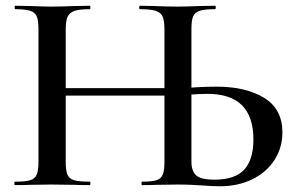

<svg xmlns="http://www.w3.org/2000/svg" viewBox="-20 -645 1039 669"><path d="M682 1Q667 0 646 -1Q625 -2 600 -2L527 -1Q508 0 475 0Q473 0 473 -6Q473 -12 475 -12Q509 -12 525 -17Q541 -22 547 -36.5Q553 -51 553 -81V-542Q553 -572 547 -586.5Q541 -601 523 -607Q505 -613 468 -613Q465 -613 465 -619Q465 -625 468 -625L516 -624Q564 -622 601 -622Q628 -622 674 -624L729 -625Q732 -625 732 -619Q732 -613 729 -613Q693 -613 676 -607.5Q659 -602 653 -588Q647 -574 647 -544V-81Q647 -50 663 -34.5Q679 -19 727 -19Q799 -19 831 -54Q863 -89 863 -159Q863 -318 703 -318Q676 -318 622 -314L602 -313L597 -335Q663 -343 735 -343Q837 -343 900.5 -304Q964 -265 964 -184Q964 -130 936 -87Q908 -44 858.5 -20Q809 4 746 4Q720 4 682 1ZM32 -12Q68 -12 85 -17Q102 -22 108 -36.5Q114 -51 114 -81V-544Q114 -574 108 -588Q102 -602 85 -607.5Q68 -613 33 -613Q31 -613 31 -619Q31 -625 33 -625L86 -624Q132 -622 158 -622Q193 -622 241 -624L293 -625Q295 -625 295 -619Q295 -613 293 -613Q257 -613 239.5 -607Q222 -601 215.5 -586.5Q209 -572 209 -542V-81Q209 -51 215 -36.5Q221 -22 238.5 -17Q256 -12 293 -12Q295 -12 295 -6Q295 0 293 0Q259 0 240 -1L158 -2L85 -1Q66 0 32 0Q30 0 30 -6Q30 -12 32 -12ZM158 -338H592V-312H158Z"/></svg>

Font: Cormorant Unicase SemiBold
Style: Regular
Weight: 600
Designer: Christian Thalmann (Catharsis Fonts)
Foundry: Catharsis Fonts
Version: Version 4.000